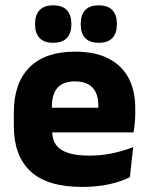

<svg xmlns="http://www.w3.org/2000/svg" viewBox="-20 -704 570 736"><path d="M295 12.5Q161 12.5 97 -47.2Q33 -107 33 -221.5V-272.5Q33 -385.5 93 -445.8Q153 -506 267.5 -506Q344.5 -506 395.8 -479.8Q447 -453.5 472.8 -405Q498.5 -356.5 498.5 -288.5V-272Q498.5 -253 496.8 -233.2Q495 -213.5 492 -196.5H354Q356 -225.5 356.5 -251.2Q357 -277 357 -298Q357 -328.5 347.5 -349.2Q338 -370 318.2 -381Q298.5 -392 267.5 -392Q221.5 -392 200.2 -367.2Q179 -342.5 179 -297V-252L180 -235.5V-200.5Q180 -181.5 186.2 -164.5Q192.5 -147.5 208.2 -134.8Q224 -122 251.8 -114.8Q279.5 -107.5 322.5 -107.5Q368 -107.5 410 -116.2Q452 -125 490.5 -140L478 -25Q444 -7.5 397.5 2.5Q351 12.5 295 12.5ZM461 -196.5H114V-291H461ZM183.5 -540Q149 -540 131.8 -558.2Q114.5 -576.5 114.5 -609.5V-613.5Q114.5 -647 131.8 -665.2Q149 -683.5 183.5 -683.5Q219 -683.5 236.2 -665.2Q253.5 -647 253.5 -613.5V-609.5Q253.5 -576.5 236.2 -558.2Q219 -540 183.5 -540ZM358.5 -540Q323.5 -540 306.5 -558.2Q289.5 -576.5 289.5 -609.5V-613.5Q289.5 -647 306.5 -665.2Q323.5 -683.5 358.5 -683.5Q393.5 -683.5 410.8 -665.2Q428 -647 428 -613.5V-609.5Q428 -576.5 410.8 -558.2Q393.5 -540 358.5 -540Z"/></svg>

Font: Anek Devanagari Medium
Style: Bold
Weight: 700
Version: Version 1.003